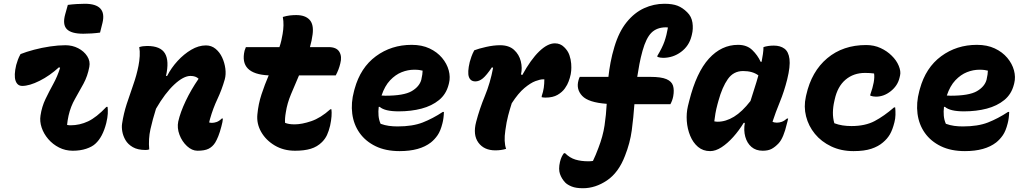

<svg xmlns="http://www.w3.org/2000/svg" viewBox="-20 -790 5440 1019"><path d="M89 -503Q119 -515 160.5 -526Q202 -537 246 -543.5Q290 -550 327 -550Q364 -550 395 -534Q426 -518 443 -491.5Q460 -465 454 -435Q445 -386 423 -345.5Q401 -305 378 -265Q355 -225 344 -177Q341 -164 339 -151Q337 -138 336 -127Q341 -126 345.5 -125.5Q350 -125 354 -125Q403 -125 447.5 -146Q492 -167 545 -223H551Q553 -207 552 -186.5Q551 -166 544 -137Q525 -62 486 -27Q469 -11 437.5 -0.5Q406 10 366 10Q327 10 293.5 -7Q260 -24 236 -52Q212 -80 201 -113Q190 -146 195 -177Q202 -224 221.5 -264.5Q241 -305 263 -345Q285 -385 299 -430L293 -433Q244 -388 190 -361Q136 -334 98 -334Q72 -334 62.5 -362Q53 -390 66 -445Q70 -459 75 -473Q80 -487 89 -503ZM340 -764Q362 -767 386.5 -768.5Q411 -770 430 -770Q548 -770 524 -669L511 -617Q489 -614 465.5 -612.5Q442 -611 422 -611Q358 -611 334.5 -635.5Q311 -660 326 -714Z M719 -540Q737 -546 761 -546Q832 -546 855.5 -506.5Q879 -467 861 -387H867Q889 -430 922.5 -466.5Q956 -503 995 -526Q1034 -549 1073 -549Q1102 -549 1124 -531Q1146 -513 1159 -485Q1172 -457 1176 -426Q1180 -395 1173 -369Q1157 -313 1134 -264.5Q1111 -216 1095 -160Q1094 -156 1092.5 -150.5Q1091 -145 1090 -140Q1094 -139 1097.5 -138.5Q1101 -138 1105 -138Q1116 -138 1129.5 -142.5Q1143 -147 1157 -161H1163Q1162 -144 1155 -119Q1147 -88 1138.5 -67Q1130 -46 1122 -33Q1108 -11 1087 -0.5Q1066 10 1028 10Q999 10 972.5 -14.5Q946 -39 932.5 -75Q919 -111 926 -145Q937 -194 965.5 -254Q994 -314 1034 -372Q1019 -387 991 -387Q954 -387 905 -341.5Q856 -296 808 -213Q790 -156 778.5 -104.5Q767 -53 772 3Q763 6 752 6Q711 6 685 -9Q659 -24 646 -46.5Q633 -69 629 -92.5Q625 -116 628 -134Q636 -187 652.5 -238Q669 -289 687 -339.5Q705 -390 715 -441Q720 -466 721.5 -492.5Q723 -519 719 -540Z M1285 -540H1463Q1469 -557 1473 -574.5Q1477 -592 1480 -610Q1484 -633 1484.5 -655.5Q1485 -678 1481 -700Q1501 -706 1518 -708Q1535 -710 1552 -710Q1600 -710 1623 -685Q1646 -660 1639 -607Q1635 -575 1625 -540H1724Q1766 -540 1781 -515Q1796 -490 1786 -453Q1782 -436 1776 -420.5Q1770 -405 1762 -390H1567Q1545 -339 1524.5 -290Q1504 -241 1497 -194Q1491 -160 1493 -138Q1503 -134 1515 -132Q1527 -130 1544 -130Q1582 -130 1632 -147Q1682 -164 1733 -210H1739Q1741 -194 1739.5 -172.5Q1738 -151 1732 -123Q1725 -94 1715.5 -73.5Q1706 -53 1689 -36Q1664 -11 1629.5 -0.5Q1595 10 1546 10Q1485 10 1438 -18Q1391 -46 1366 -90Q1341 -134 1346 -183Q1351 -238 1368 -289.5Q1385 -341 1406 -390Q1249 -397 1278 -521Q1281 -531 1285 -540Z M2165 -552Q2219 -552 2259.5 -533Q2300 -514 2326 -483Q2352 -452 2361.5 -416.5Q2371 -381 2363 -349L2361 -341Q2348 -290 2310 -259Q2272 -228 2217 -213.5Q2162 -199 2096 -199Q2022 -199 1995 -223H1990Q1987 -199 1989 -176Q1991 -153 2000 -133Q2022 -125 2044 -122Q2066 -119 2090 -119Q2170 -119 2223.5 -140Q2277 -161 2330 -196H2336Q2335 -161 2328 -135Q2318 -95 2302.5 -72.5Q2287 -50 2267 -34Q2208 12 2101 12Q2027 12 1973.5 -14Q1920 -40 1888.5 -84.5Q1857 -129 1849.5 -186.5Q1842 -244 1859 -307L1862 -318Q1893 -431 1975 -491.5Q2057 -552 2165 -552ZM2178 -420Q2145 -420 2112 -407Q2079 -394 2050.5 -364Q2022 -334 2005 -283Q2016 -282 2025 -282Q2123 -282 2164.5 -306Q2206 -330 2216 -367Q2223 -398 2223 -415Q2215 -417 2205 -418.5Q2195 -420 2178 -420Z M2497 -523Q2520 -532 2560 -541Q2600 -550 2634 -550Q2681 -550 2708 -525.5Q2735 -501 2744 -465Q2753 -429 2745 -395L2752 -392Q2797 -474 2841.5 -517Q2886 -560 2925 -560Q2954 -560 2974 -540Q2994 -521 3002 -497.5Q3010 -474 3011.5 -452Q3013 -430 3011.5 -414.5Q3010 -399 3009 -396L3004 -376Q3003 -373 2997.5 -357Q2992 -341 2978 -321Q2964 -301 2939 -286.5Q2914 -272 2875 -272Q2870 -272 2865.5 -272.5Q2861 -273 2855 -274V-280Q2863 -303 2866 -324.5Q2869 -346 2869 -369H2862Q2847 -369 2821.5 -359.5Q2796 -350 2763.5 -323Q2731 -296 2696 -242Q2686 -211 2677 -177Q2668 -143 2662 -98Q2653 -37 2666 0Q2640 8 2609 8Q2549 8 2519 -33Q2489 -74 2507 -143Q2525 -212 2553.5 -281Q2582 -350 2597 -430L2591 -433Q2562 -390 2542.5 -374Q2523 -358 2503 -358Q2477 -358 2468.5 -382Q2460 -406 2473 -461Q2477 -475 2482 -489.5Q2487 -504 2497 -523Z M2973 23H2979Q3004 48 3034 57Q3064 66 3102 66Q3110 66 3116.5 65.5Q3123 65 3127 64Q3142 33 3156 -5Q3180 -67 3188.5 -124Q3197 -181 3200 -239Q3103 -246 3070 -281Q3037 -316 3050 -363Q3053 -375 3057 -382H3209Q3213 -419 3220.5 -459Q3228 -499 3241 -542Q3265 -622 3306 -672.5Q3347 -723 3398.5 -746.5Q3450 -770 3506 -770Q3549 -770 3576 -759.5Q3603 -749 3627 -725Q3650 -703 3655 -670Q3660 -637 3652 -606L3650 -598Q3637 -546 3594.5 -514.5Q3552 -483 3499 -483Q3484 -483 3469 -488V-494Q3495 -537 3506.5 -570Q3518 -603 3525 -644Q3522 -645 3515 -645Q3466 -645 3437 -616Q3409 -588 3390 -520Q3380 -484 3373.5 -449.5Q3367 -415 3362 -382H3432Q3489 -382 3517 -370Q3545 -358 3552 -335Q3559 -312 3553 -279Q3549 -257 3538 -237H3347Q3342 -166 3333 -98.5Q3324 -31 3297 37Q3263 126 3201.5 167.5Q3140 209 3074 209Q3037 209 3014.5 200Q2992 191 2980 179Q2961 159 2952 133.5Q2943 108 2952 69Q2956 53 2961 42.5Q2966 32 2973 23Z M3897 -552Q3944 -552 3972.5 -524.5Q4001 -497 4017 -462H4022Q4026 -482 4029 -503Q4032 -524 4032 -540Q4056 -548 4087 -548Q4121 -548 4143 -532Q4165 -516 4170 -477Q4175 -438 4158 -369Q4142 -305 4119 -249Q4096 -193 4080 -144Q4089 -139 4103 -139Q4116 -139 4129 -143.5Q4142 -148 4157 -161H4163Q4162 -154 4159.5 -146Q4157 -138 4155 -129Q4148 -98 4137 -71Q4126 -44 4112 -29Q4094 -10 4075.5 0Q4057 10 4028 10Q3992 10 3968.5 -10Q3945 -30 3935.5 -64Q3926 -98 3933 -138H3927Q3902 -97 3871.5 -63Q3841 -29 3809.5 -8.5Q3778 12 3749 12Q3711 12 3684.5 -10.5Q3658 -33 3643 -69.5Q3628 -106 3625 -147.5Q3622 -189 3631 -227L3638 -255Q3676 -406 3742.5 -479Q3809 -552 3897 -552ZM3771 -146Q3776 -145 3780.5 -144.5Q3785 -144 3789 -144Q3832 -144 3875.5 -170.5Q3919 -197 3963 -254Q3973 -287 3984 -320.5Q3995 -354 4005 -390Q3974 -413 3924 -413Q3873 -413 3843 -370.5Q3813 -328 3793 -255L3788 -237Q3781 -211 3777 -188Q3773 -165 3771 -146Z M4577 -551Q4619 -551 4653.5 -535Q4688 -519 4712 -495Q4738 -470 4750 -440.5Q4762 -411 4757 -390L4754 -377Q4744 -335 4707.5 -306Q4671 -277 4629 -277Q4614 -277 4599 -282V-288Q4625 -361 4619 -400Q4598 -403 4571 -403Q4510 -403 4467.5 -367Q4425 -331 4410 -262L4408 -253Q4401 -223 4400.5 -193.5Q4400 -164 4408 -136Q4429 -128 4451.5 -124.5Q4474 -121 4499 -121Q4572 -121 4622 -147.5Q4672 -174 4725 -220H4731Q4733 -201 4732.5 -180.5Q4732 -160 4727 -141Q4717 -101 4703 -77Q4689 -53 4666 -34Q4642 -13 4604.5 -0.5Q4567 12 4510 12Q4444 12 4391.5 -13Q4339 -38 4305 -79.5Q4271 -121 4258 -172.5Q4245 -224 4257 -277L4259 -286Q4287 -411 4370.5 -481Q4454 -551 4577 -551Z M5165 -552Q5219 -552 5259.5 -533Q5300 -514 5326 -483Q5352 -452 5361.5 -416.5Q5371 -381 5363 -349L5361 -341Q5348 -290 5310 -259Q5272 -228 5217 -213.5Q5162 -199 5096 -199Q5022 -199 4995 -223H4990Q4987 -199 4989 -176Q4991 -153 5000 -133Q5022 -125 5044 -122Q5066 -119 5090 -119Q5170 -119 5223.5 -140Q5277 -161 5330 -196H5336Q5335 -161 5328 -135Q5318 -95 5302.5 -72.5Q5287 -50 5267 -34Q5208 12 5101 12Q5027 12 4973.5 -14Q4920 -40 4888.5 -84.5Q4857 -129 4849.5 -186.5Q4842 -244 4859 -307L4862 -318Q4893 -431 4975 -491.5Q5057 -552 5165 -552ZM5178 -420Q5145 -420 5112 -407Q5079 -394 5050.5 -364Q5022 -334 5005 -283Q5016 -282 5025 -282Q5123 -282 5164.5 -306Q5206 -330 5216 -367Q5223 -398 5223 -415Q5215 -417 5205 -418.5Q5195 -420 5178 -420Z"/></svg>

Font: Recursive Mn Csl St XBd
Style: Italic
Weight: 800
Italic angle: -15°
Monospace: yes
Version: Version 1.079;hotconv 1.0.112;makeotfexe 2.5.65598; ttfautoh